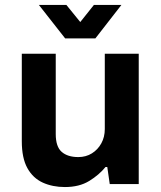

<svg xmlns="http://www.w3.org/2000/svg" viewBox="-20 -743 651 775"><path d="M242 12Q192 12 152.5 -6Q113 -24 90.5 -64.5Q68 -105 68 -173V-526H205V-202Q205 -151 229 -130Q253 -109 296 -109Q327 -109 351 -124Q375 -139 389 -164.5Q403 -190 403 -222V-526H540V0H423L413 -69H406Q380 -37 340 -12.5Q300 12 242 12ZM243 -588 137 -723H248L304 -654L359 -723H470L365 -588Z"/></svg>

Font: Archivo VF Beta
Style: Regular
Weight: 400
Designer: Hector Gatti
Foundry: Omnibus-Type
Version: Version 1.002